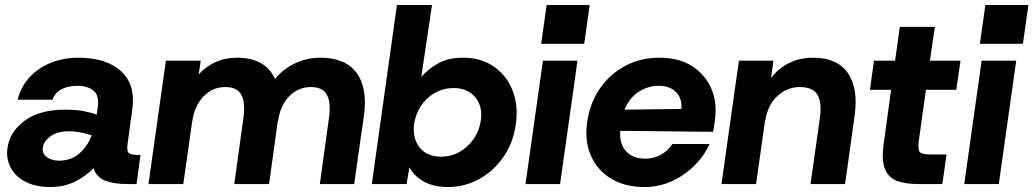

<svg xmlns="http://www.w3.org/2000/svg" viewBox="-20 -740 4155 772"><path d="M182 12Q124 12 83 -9Q42 -30 23 -66Q4 -102 10 -145Q19 -210 79 -254.5Q139 -299 242 -299Q288 -299 319.5 -292.5Q351 -286 369 -279L373 -308Q380 -356 356 -375.5Q332 -395 290 -395Q256 -395 229 -382Q202 -369 191 -339H51Q64 -392 99.5 -430Q135 -468 185.5 -488Q236 -508 294 -508Q408 -508 467 -453.5Q526 -399 512 -301L493 -162Q489 -133 497.5 -125Q506 -117 538 -117H545L529 0H491Q438 0 403 -13.5Q368 -27 356 -64Q325 -31 281 -9.5Q237 12 182 12ZM152 -146Q149 -122 168.5 -108Q188 -94 217 -94Q266 -94 299 -123Q332 -152 349 -196Q330 -202 306 -207Q282 -212 257 -212Q211 -212 183.5 -192.5Q156 -173 152 -146Z M577 0 647 -496H787L779 -441Q807 -472 846 -490Q885 -508 933 -508Q1046 -508 1086 -423Q1119 -463 1166.5 -485.5Q1214 -508 1268 -508Q1369 -508 1414 -446.5Q1459 -385 1443 -273L1404 0H1266L1303 -268Q1311 -329 1294 -359.5Q1277 -390 1230 -390Q1179 -390 1142.5 -352.5Q1106 -315 1098 -252L1097 -254L1062 0H922L959 -268Q967 -329 950 -359.5Q933 -390 886 -390Q835 -390 798.5 -352.5Q762 -315 753 -252V-253L717 0Z M1781 12Q1724 12 1685 -9.5Q1646 -31 1626 -67L1615 0H1475L1576 -720H1717L1674 -431Q1702 -463 1742.5 -485.5Q1783 -508 1843 -508Q1913 -508 1964.5 -473Q2016 -438 2040.5 -377.5Q2065 -317 2054 -240Q2044 -167 2005 -110Q1966 -53 1907.5 -20.5Q1849 12 1781 12ZM1753 -110Q1794 -110 1827.5 -129Q1861 -148 1884 -180.5Q1907 -213 1913 -254Q1922 -312 1891 -349Q1860 -386 1804 -386Q1764 -386 1729.5 -367Q1695 -348 1673 -315Q1651 -282 1645 -241Q1638 -184 1667.5 -147Q1697 -110 1753 -110Z M2178 -720H2351L2329 -564H2156ZM2093 0 2163 -496H2302L2232 0Z M2571 12Q2493 12 2437.5 -21.5Q2382 -55 2356 -114Q2330 -173 2341 -250Q2352 -326 2392 -384Q2432 -442 2493.5 -475Q2555 -508 2633 -508Q2709 -508 2762 -474.5Q2815 -441 2840 -384Q2865 -327 2854 -254Q2853 -247 2851.5 -235Q2850 -223 2847 -210L2474 -214Q2470 -161 2497.5 -131.5Q2525 -102 2574 -102Q2611 -102 2639.5 -119Q2668 -136 2684 -161H2833Q2812 -114 2772.5 -74.5Q2733 -35 2681.5 -11.5Q2630 12 2571 12ZM2629 -395Q2585 -395 2547.5 -370.5Q2510 -346 2491 -299L2720 -302Q2723 -345 2698 -370Q2673 -395 2629 -395Z M2881 0 2951 -496H3090L3080 -426Q3108 -464 3151.5 -486Q3195 -508 3250 -508Q3346 -508 3389 -446.5Q3432 -385 3416 -273L3378 0H3239L3277 -268Q3285 -329 3266.5 -359.5Q3248 -390 3196 -390Q3144 -390 3104.5 -352.5Q3065 -315 3057 -252V-261L3020 0Z M3672 0Q3620 0 3586 -13Q3552 -26 3538 -61Q3524 -96 3533 -161L3563 -379H3478L3494 -496H3579L3598 -632H3739L3719 -496H3842L3825 -379H3703L3674 -171Q3670 -137 3679 -128Q3688 -119 3723 -119H3786L3769 0Z M3942 -720H4115L4093 -564H3920ZM3857 0 3927 -496H4066L3996 0Z"/></svg>

Font: Host Grotesk Black
Style: Italic
Weight: 900
Italic angle: -8°
Designer: Doğukan Karapınar based on Poppins by Indian Type Foundry, Jonny Pinhorn
Foundry: Element Type
Version: Version 1.000; ttfautohint (v1.8.4.7-5d5b);gftools[0.9.33]